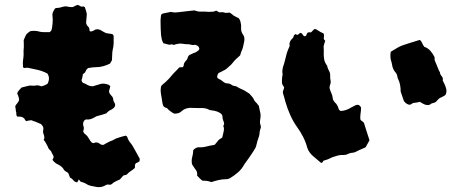

<svg xmlns="http://www.w3.org/2000/svg" viewBox="-20 -702 1909 794"><path d="M557 -35Q551 -31 549 -30Q536 -27 538 -13Q538 -13 538 -8Q531 -1 521.5 5Q512 11 504 20Q503 21 499 21.5Q495 22 490 24Q486 28 482.5 32.5Q479 37 476 40Q469 43 463.5 45.5Q458 48 453 51Q449 53 445.5 56.5Q442 60 437 62Q429 62 424 61Q421 62 417.5 63.5Q414 65 411 67Q396 74 379 71Q367 69 355.5 66.5Q344 64 334 57Q329 54 323.5 52.5Q318 51 313 49Q312 47 310 45Q308 43 306 40Q305 43 303 46Q301 49 299 52Q289 51 283.5 43.5Q278 36 269 32Q268 27 266 23Q264 19 262 13Q260 12 257 10Q254 8 252 7Q247 4 245 1Q241 -7 235 -12Q229 -17 222 -21Q208 -26 197 -41Q199 -44 200 -46.5Q201 -49 202 -53Q201 -58 198.5 -62Q196 -66 194 -70Q193 -75 189.5 -78.5Q186 -82 183 -85Q179 -90 177 -97L170 -110Q168 -114 165.5 -117.5Q163 -121 161 -123Q161 -127 163 -129Q164 -135 162.5 -140.5Q161 -146 159 -151Q157 -157 158.5 -162.5Q160 -168 159 -175Q157 -181 153 -185Q149 -189 150 -189Q141 -192 133 -196Q125 -200 116 -202Q112 -206 103 -204Q100 -204 96 -203Q92 -202 89 -201Q85 -203 83 -207.5Q81 -212 78 -214Q72 -219 65 -219.5Q58 -220 51 -220Q47 -225 47.5 -231Q48 -237 46 -241Q45 -248 44.5 -253Q44 -258 43 -262Q45 -268 48.5 -271.5Q52 -275 54 -279Q62 -287 57 -300Q56 -304 54.5 -308Q53 -312 51 -315Q53 -323 58.5 -328.5Q64 -334 69 -340L97 -347Q104 -349 111 -348Q118 -347 125 -348Q133 -350 140 -348.5Q147 -347 152 -345Q164 -348 176 -355Q189 -378 176 -398Q157 -408 136 -413Q115 -418 94 -422Q92 -422 88.5 -421.5Q85 -421 82 -421Q80 -420 77.5 -422Q75 -424 75 -425V-432Q74 -441 75 -449.5Q76 -458 77 -467Q78 -475 77.5 -483.5Q77 -492 78 -499Q79 -509 78.5 -518Q78 -527 78 -536Q86 -556 89.5 -560.5Q93 -565 105 -573Q120 -576 136 -573Q149 -569 161.5 -569Q174 -569 186 -569Q192 -575 193 -577Q196 -588 197.5 -606.5Q199 -625 197 -635Q196 -643 198 -649Q200 -655 204 -661Q207 -669 214 -669Q224 -669 233 -672Q242 -675 252 -676Q259 -675 266 -673.5Q273 -672 282 -673Q285 -675 290 -677.5Q295 -680 301 -682Q304 -681 308 -679Q312 -677 315 -675Q319 -674 323 -675Q327 -676 331 -672Q333 -665 335.5 -658Q338 -651 339 -643Q338 -624 336 -607Q338 -598 344 -592.5Q350 -587 350 -578Q350 -569 361 -573Q364 -574 366 -575Q368 -576 370 -577Q373 -580 376 -580Q383 -582 389.5 -580Q396 -578 402 -574Q410 -569 419 -565Q426 -564 432 -563Q438 -562 445 -561Q446 -559 448 -557Q450 -555 450 -553Q450 -539 450 -524.5Q450 -510 446 -496Q444 -486 444 -476Q444 -466 443 -454Q443 -454 442.5 -452Q442 -450 440 -448Q438 -445 435 -439Q421 -432 406 -428Q391 -424 374 -424Q370 -424 364.5 -423.5Q359 -423 354 -422Q353 -422 350.5 -421.5Q348 -421 346 -421Q338 -417 334.5 -408Q331 -399 323 -396Q322 -388 320.5 -381.5Q319 -375 317 -370Q319 -362 324 -359Q334 -356 339 -352Q347 -348 350 -347Q353 -346 363 -345Q371 -347 378.5 -349.5Q386 -352 393 -354Q402 -357 410.5 -356Q419 -355 428 -352Q430 -351 431.5 -349.5Q433 -348 436 -346Q435 -338 432 -330Q429 -320 436 -312Q438 -309 441 -306Q444 -303 446 -300Q448 -295 448.5 -289Q449 -283 453 -278Q455 -275 456 -270Q457 -265 454 -260Q451 -256 446.5 -252.5Q442 -249 437 -247Q432 -245 427.5 -241Q423 -237 419 -233Q410 -230 400.5 -227Q391 -224 382 -222Q378 -221 375 -219Q372 -217 368 -215Q361 -211 353 -209Q345 -207 337 -208Q331 -208 327 -201Q324 -197 324 -193Q323 -187 324.5 -182.5Q326 -178 327 -173Q327 -170 326 -166.5Q325 -163 324 -159Q326 -153 329 -150Q333 -146 337 -143Q341 -140 343 -136Q346 -132 348.5 -127.5Q351 -123 353 -120Q355 -117 357 -115.5Q359 -114 360 -112Q366 -109 370 -111Q374 -113 377 -113Q386 -113 392.5 -107.5Q399 -102 408 -103Q415 -107 422 -111Q429 -115 436 -118Q444 -120 452 -125Q460 -130 468 -132Q476 -135 484 -137Q492 -139 500 -141Q501 -140 503 -139Q505 -138 506 -136Q511 -120 522 -108Q525 -105 532.5 -91.5Q540 -78 547.5 -64.5Q555 -51 557 -47Q558 -46 558 -44.5Q558 -43 557 -35Z M1059 -178Q1059 -177 1058.5 -174.5Q1058 -172 1057 -169Q1054 -162 1053.5 -152.5Q1053 -143 1050 -135Q1047 -127 1044.5 -118.5Q1042 -110 1040 -101Q1039 -95 1035.5 -89Q1032 -83 1029 -78Q1022 -67 1014 -55.5Q1006 -44 998 -33Q996 -30 993.5 -27Q991 -24 989 -20Q979 -2 964 11Q949 24 931 35Q928 36 924.5 37.5Q921 39 916 39Q900 39 884.5 42.5Q869 46 854 51Q849 49 844.5 48Q840 47 835 46Q831 46 826 45.5Q821 45 817 45Q810 40 805 34.5Q800 29 795 24Q798 9 787 -3Q784 -8 780 -13.5Q776 -19 774 -23Q771 -39 775 -53Q779 -67 779 -81Q790 -93 802 -93Q818 -92 833 -96Q848 -100 862 -102Q867 -102 869.5 -105Q872 -108 875 -112Q883 -122 885 -124Q887 -126 889.5 -127Q892 -128 899 -133Q900 -138 903 -150Q906 -162 906 -166Q907 -174 904.5 -177Q902 -180 907 -190Q906 -197 903 -204Q900 -211 900 -220Q900 -230 886 -237Q877 -242 866 -244Q861 -245 856 -245.5Q851 -246 847 -247Q837 -253 826 -254.5Q815 -256 804 -255Q794 -255 784 -255.5Q774 -256 764 -256Q756 -255 748 -252.5Q740 -250 732 -243Q725 -236 717.5 -234Q710 -232 701 -232Q694 -235 688 -239.5Q682 -244 677 -248Q671 -256 667 -256Q657 -259 654.5 -266Q652 -273 651 -281Q650 -288 649 -294Q648 -300 647 -306Q645 -316 644.5 -325Q644 -334 646 -344Q647 -347 649.5 -349.5Q652 -352 654 -354Q658 -357 661.5 -360Q665 -363 669 -367Q678 -375 686 -385Q694 -395 703 -404Q708 -409 712.5 -413.5Q717 -418 721 -423Q724 -424 728 -424Q732 -424 736 -424Q740 -429 740 -434Q740 -439 743 -443Q746 -448 750.5 -452.5Q755 -457 756 -463Q759 -474 769 -477Q774 -480 779.5 -482Q785 -484 790 -486Q792 -488 795 -489.5Q798 -491 800 -493Q805 -497 804 -502.5Q803 -508 798 -512Q794 -514 790 -516Q786 -518 783 -516Q776 -515 770 -517Q764 -519 758 -519Q752 -519 746.5 -519.5Q741 -520 735 -521Q732 -521 730 -521.5Q728 -522 725 -522Q712 -521 697 -516Q692 -520 686.5 -518Q681 -516 675 -518Q671 -519 666 -520.5Q661 -522 656 -523Q651 -531 649 -539.5Q647 -548 646 -557Q645 -571 644.5 -584Q644 -597 644 -611Q644 -616 644 -620.5Q644 -625 645 -630Q645 -634 645.5 -636.5Q646 -639 647 -642Q649 -644 653 -646Q659 -647 665.5 -648.5Q672 -650 678 -651Q681 -652 684.5 -652.5Q688 -653 691 -652Q699 -650 707 -650.5Q715 -651 722 -652Q736 -654 751.5 -655.5Q767 -657 784 -659Q789 -658 796 -655.5Q803 -653 812 -654Q820 -654 827.5 -654Q835 -654 843 -653Q851 -653 859 -653.5Q867 -654 874 -658Q877 -657 880 -655Q883 -653 886 -651Q891 -651 897 -651.5Q903 -652 908 -650Q913 -648 918.5 -649Q924 -650 930 -650Q935 -647 939 -643.5Q943 -640 947 -637Q952 -634 957.5 -631.5Q963 -629 967 -627Q972 -621 974 -614Q976 -607 977 -599V-583Q977 -570 985 -559Q993 -548 990 -531Q988 -523 986.5 -514.5Q985 -506 982 -498Q979 -492 977 -486Q975 -480 973 -473Q965 -466 957 -458.5Q949 -451 942 -442Q937 -435 930 -429.5Q923 -424 916 -417Q914 -415 910 -413Q906 -411 902 -409Q898 -407 893.5 -404.5Q889 -402 884 -400Q878 -392 878 -382Q882 -376 888 -374Q894 -372 898 -368Q901 -365 905 -362.5Q909 -360 913 -358Q920 -357 926 -356.5Q932 -356 938 -351Q943 -347 949.5 -346.5Q956 -346 961 -343Q966 -339 972 -336.5Q978 -334 984 -331Q991 -328 997.5 -323.5Q1004 -319 1011 -315Q1018 -308 1023.5 -301Q1029 -294 1032 -286Q1034 -283 1037 -280Q1040 -277 1043 -274Q1045 -270 1048 -267.5Q1051 -265 1051 -261Q1053 -249 1056 -237.5Q1059 -226 1057 -214Q1056 -209 1055.5 -204Q1055 -199 1055 -194Q1057 -188 1059 -178Z M1508 -122Q1504 -115 1500 -107.5Q1496 -100 1492 -93Q1482 -88 1472 -84Q1462 -80 1453 -75Q1450 -73 1447.5 -72.5Q1445 -72 1442 -71Q1439 -70 1435 -70Q1431 -70 1426 -68Q1423 -67 1419 -65.5Q1415 -64 1411 -62Q1409 -62 1406 -61.5Q1403 -61 1401 -61Q1389 -62 1377.5 -59Q1366 -56 1355 -52Q1336 -42 1317 -37Q1317 -36 1316 -35Q1315 -34 1315 -32Q1310 -27 1307 -29Q1299 -36 1290.5 -43Q1282 -50 1274 -57Q1258 -71 1251 -90Q1245 -113 1234 -135Q1223 -157 1209 -176Q1192 -200 1180 -227Q1168 -254 1160 -282Q1158 -290 1155.5 -299Q1153 -308 1150 -317Q1149 -323 1151.5 -328.5Q1154 -334 1155 -340Q1154 -345 1150 -348Q1149 -351 1148 -353Q1147 -355 1146 -358Q1146 -365 1146 -371Q1146 -377 1147 -384Q1148 -389 1148.5 -393Q1149 -397 1148 -400Q1147 -406 1148 -412Q1149 -418 1150 -424Q1155 -438 1158.5 -452.5Q1162 -467 1166 -482Q1168 -489 1171 -496Q1174 -503 1178 -512Q1178 -514 1177.5 -517Q1177 -520 1177 -522Q1178 -527 1180 -531.5Q1182 -536 1192 -546L1194 -551Q1196 -559 1203 -561Q1205 -558 1211 -558Q1213 -560 1216 -561.5Q1219 -563 1220 -566Q1228 -566 1231 -560Q1234 -554 1239 -552Q1246 -552 1247.5 -558.5Q1249 -565 1253 -567Q1256 -569 1259.5 -568.5Q1263 -568 1266 -568L1280 -582Q1283 -581 1284.5 -581.5Q1286 -582 1287 -581Q1294 -577 1300 -573Q1306 -569 1313 -566Q1320 -565 1320 -555Q1319 -549 1319 -543.5Q1319 -538 1325 -534Q1324 -529 1322 -524Q1320 -519 1319 -514Q1318 -509 1318.5 -503.5Q1319 -498 1319 -493Q1318 -476 1320 -460Q1322 -444 1333 -430Q1334 -423 1337 -416.5Q1340 -410 1344 -402Q1346 -395 1345.5 -386.5Q1345 -378 1347 -369Q1349 -361 1345.5 -353Q1342 -345 1343 -337Q1346 -326 1350.5 -316.5Q1355 -307 1356 -296Q1356 -291 1359 -286.5Q1362 -282 1365 -278Q1368 -276 1370 -273.5Q1372 -271 1373 -269Q1378 -262 1379.5 -254.5Q1381 -247 1389 -243Q1412 -244 1435 -259Q1440 -261 1445 -264Q1450 -267 1454 -268Q1464 -271 1471 -261Q1473 -259 1473 -255Q1473 -249 1472.5 -243.5Q1472 -238 1471 -232Q1470 -226 1470 -220.5Q1470 -215 1470 -209Q1472 -204 1476.5 -201.5Q1481 -199 1485 -194Q1490 -177 1496 -159Q1502 -141 1508 -122ZM1825 -335Q1828 -326 1824 -313Q1823 -312 1822 -310Q1821 -308 1819 -307Q1815 -305 1810 -302Q1805 -299 1799 -297Q1794 -293 1790 -289Q1786 -285 1783 -281Q1778 -277 1771 -276Q1764 -275 1759 -270Q1750 -265 1736 -270Q1732 -272 1727 -274.5Q1722 -277 1717 -281Q1710 -279 1703 -278Q1696 -277 1688 -276Q1687 -275 1686 -274.5Q1685 -274 1683 -273Q1677 -267 1668 -270Q1656 -275 1650 -285L1637 -323Q1637 -337 1634.5 -351Q1632 -365 1625 -378Q1624 -381 1623.5 -384Q1623 -387 1622 -391Q1621 -395 1619.5 -397.5Q1618 -400 1616 -402Q1604 -415 1601 -436Q1600 -441 1599 -445.5Q1598 -450 1596 -455Q1593 -472 1596 -488Q1614 -499 1624.5 -505Q1635 -511 1645 -514.5Q1655 -518 1670.5 -523Q1686 -528 1716 -537Q1722 -533 1725 -525.5Q1728 -518 1734 -509Q1750 -503 1760 -491.5Q1770 -480 1777 -466Q1777 -455 1778 -452Q1780 -446 1783 -440Q1786 -434 1788 -428Q1791 -422 1793 -415.5Q1795 -409 1799 -404Q1800 -394 1806.5 -387Q1813 -380 1811 -369Q1815 -361 1819 -352.5Q1823 -344 1825 -335Z"/></svg>

Font: Darumadrop One
Style: Regular
Weight: 400
Version: Version 1.000